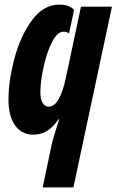

<svg xmlns="http://www.w3.org/2000/svg" viewBox="-20 -577 508 837"><path d="M205 55Q214 16 238 -57H235Q213 -24 186.5 -7Q160 10 124 10Q75 10 46 -30Q17 -70 17 -143Q17 -223 42.5 -320.5Q68 -418 118.5 -487.5Q169 -557 239 -557Q281 -557 303 -534L281 -431Q271 -439 258 -439Q230 -439 207 -394Q184 -349 170 -285.5Q156 -222 156 -175Q156 -144 166 -128Q176 -112 192 -112Q241 -112 268 -242L333 -548H468L300 240H166Z"/></svg>

Font: Noto Sans Display Ex Bold Cond
Style: Italic
Weight: 800
Width: 3
Italic angle: -12°
Designer: Monotype Design team
Foundry: Monotype Imaging Inc.
Version: Version 1.000